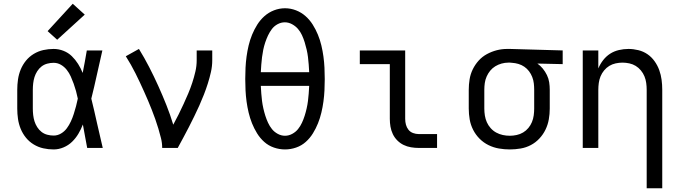

<svg xmlns="http://www.w3.org/2000/svg" viewBox="-20 -789 3640 1024"><path d="M266 8Q238 8 211 2Q184 -4 160 -18.5Q136 -33 118.5 -54.5Q101 -76 90.5 -101.5Q80 -127 76 -154.5Q72 -182 72 -210V-310Q72 -338 76 -365.5Q80 -393 90.5 -418.5Q101 -444 118.5 -465.5Q136 -487 160 -501.5Q184 -516 211 -522Q238 -528 266 -528Q293 -528 318.5 -518Q344 -508 363 -489.5Q382 -471 396.5 -448Q411 -425 421 -400Q427 -430 432.5 -460Q438 -490 443 -520H526Q511 -456 497 -391.5Q483 -327 467 -263Q483 -198 497.5 -132Q512 -66 528 0H445Q439 -31 433.5 -62Q428 -93 422 -125Q412 -99 398 -75.5Q384 -52 364.5 -33Q345 -14 319 -3Q293 8 266 8ZM266 -66Q287 -66 305.5 -77Q324 -88 336.5 -105Q349 -122 358 -141.5Q367 -161 373.5 -181.5Q380 -202 385.5 -222.5Q391 -243 395 -263Q391 -283 385.5 -303Q380 -323 373 -342.5Q366 -362 357.5 -381Q349 -400 336 -416.5Q323 -433 305 -443.5Q287 -454 266 -454Q249 -454 232 -449.5Q215 -445 201.5 -434.5Q188 -424 178.5 -409Q169 -394 164 -378Q159 -362 157 -344.5Q155 -327 155 -310V-210Q155 -193 157 -175.5Q159 -158 164 -142Q169 -126 178.5 -111Q188 -96 201.5 -85.5Q215 -75 232 -70.5Q249 -66 266 -66ZM285 -577 234 -623 368 -769 432 -711Z M845 0Q845 -27 838.5 -52.5Q832 -78 824.5 -103.5Q817 -129 808 -154Q799 -179 789.5 -203.5Q780 -228 769.5 -252.5Q759 -277 748 -301.5Q737 -326 726 -349.5Q715 -373 703 -397Q691 -421 678 -444Q665 -467 651 -489L721 -528Q750 -481 775.5 -431.5Q801 -382 824 -331Q847 -280 867.5 -228.5Q888 -177 904 -124Q919 -151 932.5 -178.5Q946 -206 959 -234Q972 -262 984 -290.5Q996 -319 1005.5 -348Q1015 -377 1022 -407Q1029 -437 1029 -468V-520H1112V-468Q1112 -436 1105 -405Q1098 -374 1088.5 -344Q1079 -314 1067.5 -284.5Q1056 -255 1043 -226Q1030 -197 1016 -168.5Q1002 -140 987.5 -111.5Q973 -83 958 -55.5Q943 -28 928 0Z M1500 8Q1470 8 1441 -2Q1412 -12 1389.5 -32Q1367 -52 1351 -78Q1335 -104 1324 -131.5Q1313 -159 1306 -188.5Q1299 -218 1295 -247.5Q1291 -277 1289.5 -307Q1288 -337 1288 -368Q1288 -398 1289.5 -428Q1291 -458 1295 -487.5Q1299 -517 1306 -546.5Q1313 -576 1324.5 -604Q1336 -632 1352 -657.5Q1368 -683 1390.5 -703Q1413 -723 1441.5 -734Q1470 -745 1500 -745Q1530 -745 1558.5 -734Q1587 -723 1609.5 -703Q1632 -683 1648 -657.5Q1664 -632 1675.5 -604Q1687 -576 1694 -546.5Q1701 -517 1705 -487.5Q1709 -458 1710.5 -428Q1712 -398 1712 -367Q1712 -337 1710.5 -307Q1709 -277 1705 -247.5Q1701 -218 1694 -188.5Q1687 -159 1676 -131.5Q1665 -104 1649 -78Q1633 -52 1610.5 -32Q1588 -12 1559 -2Q1530 8 1500 8ZM1371 -404H1629Q1628 -424 1626.5 -444.5Q1625 -465 1622.5 -485Q1620 -505 1615.5 -524.5Q1611 -544 1605 -563.5Q1599 -583 1590.5 -601.5Q1582 -620 1569 -635Q1556 -650 1537.5 -660Q1519 -670 1499 -670Q1479 -670 1460.5 -660Q1442 -650 1430 -634Q1418 -618 1409.5 -600Q1401 -582 1394.5 -562.5Q1388 -543 1384 -523.5Q1380 -504 1377.5 -484Q1375 -464 1373.5 -444Q1372 -424 1371 -404ZM1500 -65Q1520 -65 1538.5 -75Q1557 -85 1569.5 -100.5Q1582 -116 1590.5 -134.5Q1599 -153 1605 -172Q1611 -191 1615.5 -211Q1620 -231 1622.5 -250.5Q1625 -270 1626.5 -290.5Q1628 -311 1629 -331H1371Q1372 -311 1373.5 -290.5Q1375 -270 1377.5 -250.5Q1380 -231 1384.5 -211Q1389 -191 1395 -172Q1401 -153 1409.5 -134.5Q1418 -116 1430.5 -100.5Q1443 -85 1461.5 -75Q1480 -65 1500 -65Z M2213 0Q2193 0 2172 -3.5Q2151 -7 2132.5 -16Q2114 -25 2099 -40Q2084 -55 2075 -74Q2066 -93 2062.5 -113.5Q2059 -134 2059 -155V-447H1899V-520H2141V-155Q2141 -139 2145 -124Q2149 -109 2158.5 -97Q2168 -85 2183 -79.5Q2198 -74 2213 -74H2311V0Z M2699 8Q2670 8 2641 3Q2612 -2 2585.5 -15Q2559 -28 2538 -49Q2517 -70 2503.5 -96.5Q2490 -123 2485 -152Q2480 -181 2480 -210V-310Q2480 -338 2484.5 -366Q2489 -394 2501.5 -419.5Q2514 -445 2533 -466Q2552 -487 2577 -500.5Q2602 -514 2629 -521Q2656 -528 2685 -528Q2688 -528 2692 -528Q2696 -528 2700 -528L2981 -520V-447L2846 -450Q2862 -439 2875 -423Q2888 -407 2897 -388.5Q2906 -370 2909 -350Q2912 -330 2912 -310V-210Q2912 -181 2907 -152.5Q2902 -124 2889.5 -98Q2877 -72 2857 -50.5Q2837 -29 2811.5 -15.5Q2786 -2 2757 3Q2728 8 2699 8ZM2699 -65Q2717 -65 2735.5 -69Q2754 -73 2770 -82.5Q2786 -92 2798 -106.5Q2810 -121 2817 -138Q2824 -155 2826.5 -173.5Q2829 -192 2829 -210V-310Q2829 -327 2827 -344.5Q2825 -362 2818.5 -378.5Q2812 -395 2801.5 -409Q2791 -423 2776.5 -433Q2762 -443 2745 -448Q2728 -453 2711 -454L2700 -455Q2698 -455 2695.5 -455Q2693 -455 2691 -455Q2673 -455 2655 -450Q2637 -445 2621.5 -435.5Q2606 -426 2594.5 -412Q2583 -398 2575.5 -381Q2568 -364 2565.5 -346Q2563 -328 2563 -310V-210Q2563 -191 2566 -172.5Q2569 -154 2576.5 -137Q2584 -120 2597 -105.5Q2610 -91 2626.5 -82Q2643 -73 2661.5 -69Q2680 -65 2699 -65Z M3429 215V-310Q3429 -328 3426.5 -346.5Q3424 -365 3417 -382Q3410 -399 3398 -413.5Q3386 -428 3370.5 -437.5Q3355 -447 3336.5 -451Q3318 -455 3300 -455Q3282 -455 3263.5 -451Q3245 -447 3229.5 -437.5Q3214 -428 3202 -413.5Q3190 -399 3183 -382Q3176 -365 3173.5 -346.5Q3171 -328 3171 -310V0H3088V-520H3171V-424Q3181 -448 3197 -468.5Q3213 -489 3234 -502.5Q3255 -516 3280.5 -522Q3306 -528 3332 -528Q3358 -528 3384.5 -521.5Q3411 -515 3433 -500Q3455 -485 3471 -462.5Q3487 -440 3496 -415Q3505 -390 3508.5 -363.5Q3512 -337 3512 -310V215Z"/></svg>

Font: Iosevka Custom Extended
Style: Regular
Weight: 400
Width: 7
Monospace: yes
Designer: Belleve Invis
Foundry: Belleve Invis
Version: Version 11.2.4; ttfautohint (v1.8.4)